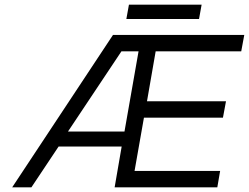

<svg xmlns="http://www.w3.org/2000/svg" viewBox="-20 -799 1062 819"><path d="M530 -779H840L829 -718H519ZM1022 -650 1009 -580H644L607 -367H944L931 -297H594L554 -70H919L907 0H469L499 -174H230L114 0H32L462 -650ZM270 -238H511L571 -580H498Z"/></svg>

Font: Overused Grotesk
Style: Italic
Weight: 400
Italic angle: -10°
Version: Version 0.003